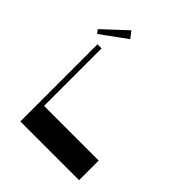

<svg xmlns="http://www.w3.org/2000/svg" viewBox="-242 -1068 1225 1225"><g transform="rotate(45 370.0 -456.0)"><path d="M674 -177V0H144V-696H181V-177ZM234 -912 269 -867 96 -741 77 -766Z"/></g></svg>

Font: Major Mono Display
Style: Regular
Weight: 400
Designer: Emre Parlak
Foundry: Emre Parlak
Version: Version 2.000; ttfautohint (v1.8) -l 8 -r 50 -G 200 -x 14 -D